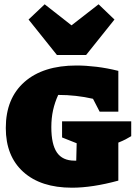

<svg xmlns="http://www.w3.org/2000/svg" viewBox="-20 -862 632 894"><path d="M315 12Q170 12 88.5 -61.5Q7 -135 7 -266Q7 -404 94 -480.5Q181 -557 336 -557Q380 -557 429.5 -551Q479 -545 531 -532V-342H444L413 -402Q374 -411 333.5 -415.5Q293 -420 252 -420H251Q235 -385 227 -348.5Q219 -312 219 -270Q219 -190 245 -152Q271 -114 327 -114Q331 -114 335 -114L337 -195L269 -222V-297H591V-228Q578 -220 564.5 -213Q551 -206 531 -198V-21Q410 12 315 12ZM245 -606 113 -771 188 -842 313 -744 439 -842 513 -771 381 -606Z"/></svg>

Font: Piazzolla SC Black
Style: Regular
Weight: 900
Designer: Juan Pablo del Peral
Foundry: Huerta Tipografica
Version: Version 1.330